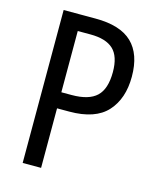

<svg xmlns="http://www.w3.org/2000/svg" viewBox="-109 -790 709 866"><g transform="rotate(15 246.0 -357.0)"><path d="M229 -714Q345 -714 400 -661Q455 -608 455 -503Q455 -400 399.5 -339Q344 -278 223 -278H166V0H80V-714ZM225 -639H166V-353H214Q294 -353 330.5 -387.5Q367 -422 367 -501Q367 -574 332.5 -606.5Q298 -639 225 -639Z"/></g></svg>

Font: Noto Sans Hebrew Condensed
Style: Regular
Weight: 400
Width: 3
Designer: Monotype Design Team
Foundry: Monotype Imaging Inc.
Version: Version 2.004; ttfautohint (v1.8.4.7-5d5b)